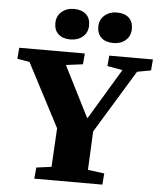

<svg xmlns="http://www.w3.org/2000/svg" viewBox="-62 -1003 883 1056"><g transform="rotate(5 380.0 -475.0)"><path d="M427 -359H431L598 -637L514 -652L519 -710H760L755 -649L679 -635L467 -287L457 -74L548 -62L543 0H167L173 -62L256 -73L268 -287L85 -637L17 -649L22 -710H384L379 -650L286 -638ZM445 -863Q445 -902 472.5 -926Q500 -950 541 -950Q583 -950 606.5 -928.5Q630 -907 630 -868Q630 -828 603 -804.5Q576 -781 536 -781Q493 -781 469 -802.5Q445 -824 445 -863ZM208 -862Q208 -901 235.5 -925Q263 -949 303 -949Q346 -949 370 -927.5Q394 -906 394 -867Q394 -827 366.5 -803.5Q339 -780 298 -780Q256 -780 232 -801.5Q208 -823 208 -862Z"/></g></svg>

Font: Literata 36pt ExtraBold
Style: Italic
Weight: 800
Italic angle: -2°
Designer: Latin by Veronika Burian and Jose Scaglione. Greek by Irene Vlachou. Cyrillic by Vera Evstafieva
Foundry: TypeTogether
Version: Version 3.002